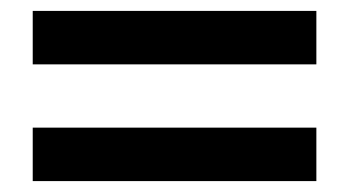

<svg xmlns="http://www.w3.org/2000/svg" viewBox="-20 -496 640 352"><path d="M40 -378V-476H560V-378ZM40 -164V-262H560V-164Z"/></svg>

Font: Tektur Condensed Medium
Style: Regular
Weight: 500
Width: 3
Designer: Adam Jagosz
Foundry: Adam Jagosz
Version: Version 1.005;gftools[0.9.30]